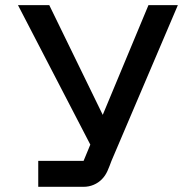

<svg xmlns="http://www.w3.org/2000/svg" viewBox="-20 -720 748 740"><path d="M376 -277.3 552.2 -700.2H665.5L409.7 -100.1Q402.3 -79.6 394.3 -61.3Q386.2 -43 372.8 -29.3Q359.4 -15.6 341.1 -7.8Q322.8 0 302.2 0H127.4V-100.1H302.2L328.1 -162.6L49.3 -700.2H169.9Z"/></svg>

Font: Aldrich [RUS by Daymarius]
Style: Regular
Weight: 400
Designer: Matthew Desmond
Foundry: Matthew Desmond
Version: Version 1.002 August 24, 2018